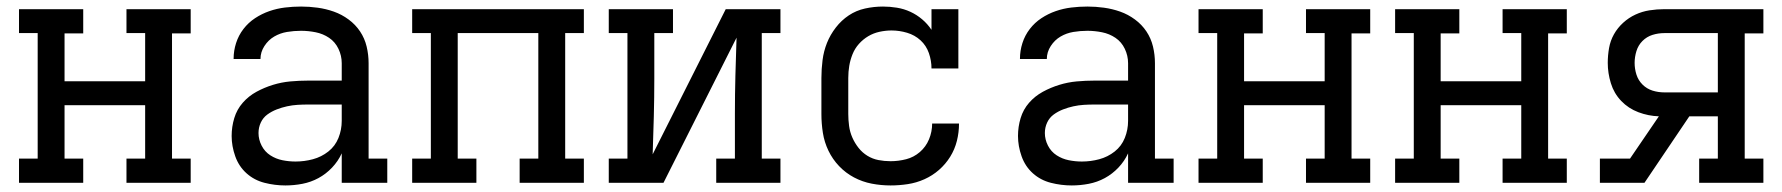

<svg xmlns="http://www.w3.org/2000/svg" viewBox="-20 -558 5440 586"><path d="M38 0V-74H95V-457H38V-530H234V-456H177V-310H423V-457H366V-530H562V-456H505V-74H562V0H366V-74H423V-237H177V-74H234V0Z M851 8Q819 8 787.5 0Q756 -8 732.5 -29Q709 -50 698 -81Q687 -112 687 -143Q687 -171 695 -197.5Q703 -224 721 -244.5Q739 -265 763 -278Q787 -291 813 -299Q839 -307 866 -309.5Q893 -312 921 -312H1023V-365Q1023 -388 1013 -409Q1003 -430 984.5 -442.5Q966 -455 943.5 -459.5Q921 -464 899 -464Q877 -464 856 -460.5Q835 -457 817 -446.5Q799 -436 787 -417.5Q775 -399 775 -378Q775 -378 775 -378Q775 -378 775 -378H693Q693 -378 693 -378.5Q693 -379 693 -379Q693 -403 700.5 -426.5Q708 -450 723 -469.5Q738 -489 758.5 -502.5Q779 -516 802 -524Q825 -532 849.5 -535Q874 -538 899 -538Q924 -538 949.5 -534.5Q975 -531 999 -522.5Q1023 -514 1044 -498.5Q1065 -483 1079 -462Q1093 -441 1099 -416Q1105 -391 1105 -365V-74H1162V0H1023V-90Q1012 -66 993.5 -46.5Q975 -27 952 -14.5Q929 -2 903 3Q877 8 851 8ZM882 -65Q909 -65 935 -72Q961 -79 982 -95.5Q1003 -112 1013 -137Q1023 -162 1023 -189V-239H921Q904 -239 888 -238Q872 -237 856 -233.5Q840 -230 824.5 -224Q809 -218 796 -208.5Q783 -199 776 -184Q769 -169 769 -152Q769 -132 778.5 -113.5Q788 -95 805 -84Q822 -73 842 -69Q862 -65 882 -65Z M1238 0V-74H1295V-457H1238V-530H1762V-457H1705V-74H1762V0H1566V-74H1623V-457H1377V-74H1434V0Z M1838 0V-74H1895V-457H1838V-530H2034V-457H1977V-318Q1977 -260 1975.5 -202.5Q1974 -145 1972 -87L2195 -530H2362V-457H2305V-74H2362V0H2166V-74H2223V-212Q2223 -270 2224.5 -327.5Q2226 -385 2228 -443L2005 0Z M2698 8Q2669 8 2640.5 2.5Q2612 -3 2586.5 -16.5Q2561 -30 2541 -51Q2521 -72 2508.5 -98Q2496 -124 2491.5 -152.5Q2487 -181 2487 -210V-320Q2487 -347 2490.5 -374.5Q2494 -402 2504 -427Q2514 -452 2531 -474Q2548 -496 2570.5 -511Q2593 -526 2620 -532Q2647 -538 2675 -538Q2696 -538 2717.5 -534.5Q2739 -531 2758.5 -522Q2778 -513 2794.5 -499Q2811 -485 2823 -467V-530H2905V-349H2823Q2823 -373 2815 -396Q2807 -419 2789.5 -435Q2772 -451 2748.5 -458Q2725 -465 2701 -465Q2683 -465 2664.5 -461Q2646 -457 2630 -447.5Q2614 -438 2601.5 -424Q2589 -410 2582 -392.5Q2575 -375 2572 -357Q2569 -339 2569 -320V-210Q2569 -192 2571.5 -173.5Q2574 -155 2581.5 -138Q2589 -121 2600.5 -106.5Q2612 -92 2627.5 -82.5Q2643 -73 2661 -69.5Q2679 -66 2698 -66Q2722 -66 2745.5 -72Q2769 -78 2787.5 -94Q2806 -110 2815.5 -133Q2825 -156 2825 -181Q2825 -181 2825 -181Q2825 -181 2825 -181H2907Q2907 -181 2907 -181Q2907 -181 2907 -181Q2907 -154 2900.5 -128Q2894 -102 2880 -79.5Q2866 -57 2846 -39.5Q2826 -22 2801.5 -11Q2777 0 2750.5 4Q2724 8 2698 8Z M3251 8Q3219 8 3187.5 0Q3156 -8 3132.5 -29Q3109 -50 3098 -81Q3087 -112 3087 -143Q3087 -171 3095 -197.5Q3103 -224 3121 -244.5Q3139 -265 3163 -278Q3187 -291 3213 -299Q3239 -307 3266 -309.5Q3293 -312 3321 -312H3423V-365Q3423 -388 3413 -409Q3403 -430 3384.5 -442.5Q3366 -455 3343.5 -459.5Q3321 -464 3299 -464Q3277 -464 3256 -460.5Q3235 -457 3217 -446.5Q3199 -436 3187 -417.5Q3175 -399 3175 -378Q3175 -378 3175 -378Q3175 -378 3175 -378H3093Q3093 -378 3093 -378.5Q3093 -379 3093 -379Q3093 -403 3100.5 -426.5Q3108 -450 3123 -469.5Q3138 -489 3158.5 -502.5Q3179 -516 3202 -524Q3225 -532 3249.5 -535Q3274 -538 3299 -538Q3324 -538 3349.5 -534.5Q3375 -531 3399 -522.5Q3423 -514 3444 -498.5Q3465 -483 3479 -462Q3493 -441 3499 -416Q3505 -391 3505 -365V-74H3562V0H3423V-90Q3412 -66 3393.5 -46.5Q3375 -27 3352 -14.5Q3329 -2 3303 3Q3277 8 3251 8ZM3282 -65Q3309 -65 3335 -72Q3361 -79 3382 -95.5Q3403 -112 3413 -137Q3423 -162 3423 -189V-239H3321Q3304 -239 3288 -238Q3272 -237 3256 -233.5Q3240 -230 3224.5 -224Q3209 -218 3196 -208.5Q3183 -199 3176 -184Q3169 -169 3169 -152Q3169 -132 3178.5 -113.5Q3188 -95 3205 -84Q3222 -73 3242 -69Q3262 -65 3282 -65Z M3638 0V-74H3695V-457H3638V-530H3834V-456H3777V-310H4023V-457H3966V-530H4162V-456H4105V-74H4162V0H3966V-74H4023V-237H3777V-74H3834V0Z M4238 0V-74H4295V-457H4238V-530H4434V-456H4377V-310H4623V-457H4566V-530H4762V-456H4705V-74H4762V0H4566V-74H4623V-237H4377V-74H4434V0Z M4863 0V-74H4955L5043 -203Q5011 -204 4980.5 -215.5Q4950 -227 4928 -250Q4906 -273 4896.5 -304Q4887 -335 4887 -366Q4887 -389 4891 -411.5Q4895 -434 4906 -453.5Q4917 -473 4934 -488.5Q4951 -504 4971.5 -513.5Q4992 -523 5014.5 -526.5Q5037 -530 5060 -530H5362V-456H5305V-74H5362V0H5166V-74H5223V-203H5136L4999 0ZM5223 -276V-457H5060Q5041 -457 5023.5 -451.5Q5006 -446 4993 -433Q4980 -420 4974.5 -402Q4969 -384 4969 -366Q4969 -348 4974.5 -330.5Q4980 -313 4993 -300Q5006 -287 5023.5 -281.5Q5041 -276 5060 -276Z"/></svg>

Font: Iosevka Slab Extended
Style: Regular
Weight: 400
Width: 7
Monospace: yes
Designer: Belleve Invis
Foundry: Belleve Invis
Version: Version 11.1.1; ttfautohint (v1.8.3)